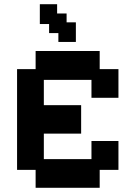

<svg xmlns="http://www.w3.org/2000/svg" viewBox="-20 -880 643 911"><path d="M149 11V-74H61V-552H149V-638H453V-552H542V-416H414V-501H188V-381H365V-246H188V-125H414V-211H542V-74H453V11ZM257 -681V-723H213V-766H169V-860H251V-816H296V-774H340V-681Z"/></svg>

Font: Pixelify Sans
Style: Bold
Weight: 700
Designer: Stefie Justprince
Foundry: Typecalism Foundryline
Version: Version 1.000